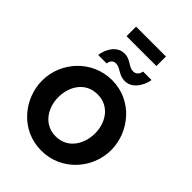

<svg xmlns="http://www.w3.org/2000/svg" viewBox="-311 -1242 1382 1382"><g transform="rotate(45 380.0 -551.0)"><path d="M231 -1011H535V-1108H231ZM316 -819C361 -819 388 -773 449 -773C547 -773 581 -894 581 -915H495C495 -912 489 -865 443 -865C396 -865 373 -913 310 -913C216 -913 183 -801 183 -771H269C269 -774 272 -819 316 -819ZM27 -356C27 -173 168 6 379 6C585 6 733 -166 733 -353C733 -533 593 -714 382 -714C177 -714 27 -544 27 -356ZM380 -140C259 -140 194 -245 194 -354C194 -461 256 -568 380 -568C500 -568 566 -466 566 -356C566 -250 505 -140 380 -140Z"/></g></svg>

Font: FIGSv2-sans-serif ExtraBold
Style: Regular
Weight: 800
Designer: Matt McInerney, Pablo Impallari, Rodrigo Fuenzalida,Mirko Velimirovic
Foundry: Matt McInerney, Pablo Impallari, Rodrigo Fuenzalida
Version: Version 4.021;hotconv 1.0.109;makeotfexe 2.5.65596